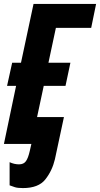

<svg xmlns="http://www.w3.org/2000/svg" viewBox="-24 -734 510 979"><path d="M93 225Q172 225 207 181Q242 137 256 78L302 -137H165L199 -296H310L335 -414H223L261 -592H441L466 -714H147L83 -414H38L12 -296H58L-4 0H136L128 35Q120 71 108.5 87.5Q97 104 73 104Q49 104 25 93V211Q38 216 52 220.5Q66 225 93 225Z"/></svg>

Font: Noto Sans UI Condensed ExtraBold
Style: Italic
Weight: 800
Width: 3
Designer: Monotype Design Team
Foundry: Monotype Imaging Inc.
Version: 1.001